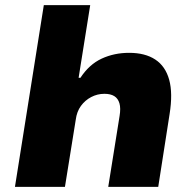

<svg xmlns="http://www.w3.org/2000/svg" viewBox="-20 -725 752 745"><path d="M38 0 150 -705H330L285 -423H292Q326 -475 374.5 -497.5Q423 -520 481 -520Q543 -520 582.5 -494Q622 -468 636.5 -415.5Q651 -363 638 -282L594 0H400L444 -275Q449 -305 443.5 -324Q438 -343 423.5 -352Q409 -361 385 -361Q358 -361 334 -348.5Q310 -336 294 -314Q278 -292 274 -261L232 0Z"/></svg>

Font: Nunito Sans 6pt Black
Style: Italic
Weight: 900
Italic angle: -9°
Version: Version 3.101;gftools[0.9.27]